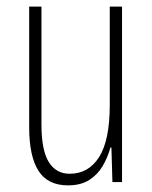

<svg xmlns="http://www.w3.org/2000/svg" viewBox="-20 -549 458 579"><path d="M348 -529V0H319L316 -104H313Q305 -75 290 -49Q275 -23 249.5 -6.5Q224 10 185 10Q124 10 96 -34Q68 -78 68 -165V-529H105V-174Q105 -96 127 -60.5Q149 -25 190 -25Q247 -25 279 -75.5Q311 -126 311 -233V-529Z"/></svg>

Font: Noto Sans Devanagari ExtraCondensed ExtraLight
Style: Regular
Weight: 200
Width: 2
Designer: Jelle Bosma - Monotype Design Team
Foundry: Monotype Imaging Inc.
Version: Version 2.004; ttfautohint (v1.8.4.7-5d5b)